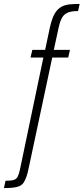

<svg xmlns="http://www.w3.org/2000/svg" viewBox="-92 -763 424 974"><path d="M-72 191 -64 154Q-37 154 -23 150Q-9 146 -2.5 133.5Q4 121 9 98L128 -471H63L72 -510H137L160 -619Q167 -652 176 -674Q185 -696 197 -710Q209 -724 225.5 -731.5Q242 -739 263 -741Q284 -743 312 -743L304 -707Q272 -707 253 -699.5Q234 -692 223.5 -674.5Q213 -657 206 -625L181 -510H263L254 -471H173L55 83Q49 114 42 133.5Q35 153 27 164.5Q19 176 5.5 181.5Q-8 187 -26.5 189Q-45 191 -72 191Z"/></svg>

Font: Saira Condensed ExtraLight
Style: Italic
Weight: 250
Width: 3
Italic angle: -12°
Designer: Hector Gatti with collaboration of the Omnibus-Type team
Foundry: Omnibus-Type
Version: Version 1.101